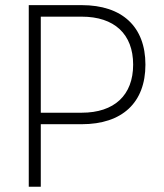

<svg xmlns="http://www.w3.org/2000/svg" viewBox="-20 -713 626 733"><path d="M89.8 0H135.7V-238.8H292C446.8 -238.8 535.2 -321.3 535.2 -466.3C535.2 -610.8 446.8 -693.4 292 -693.4H89.8ZM135.7 -282.7V-649.4H292C416.5 -649.4 488.3 -583 488.3 -466.3C488.3 -349.6 416.5 -282.7 292 -282.7Z"/></svg>

Font: Cascadia Code PL ExtraLight
Style: Regular
Weight: 200
Monospace: yes
Designer: Aaron Bell
Foundry: Saja Typeworks
Version: Version 2404.023